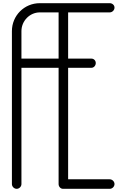

<svg xmlns="http://www.w3.org/2000/svg" viewBox="-20 -1189 760 1209"><path d="M231 -1169C133 -1169 55 -1091 55 -993V-30C55 -14 69 0 85 0C101 0 115 -14 115 -30V-762H349V-30C349 -14 361 0 377 0H671C687 0 701 -14 701 -30C701 -46 687 -60 671 -60H409V-762H555C571 -762 583 -776 583 -792C583 -808 571 -820 555 -820H409V-1111H671C687 -1111 701 -1125 701 -1141C701 -1157 687 -1169 671 -1169ZM231 -1111H349V-993V-820H115V-993C115 -1057 167 -1111 231 -1111Z"/></svg>

Font: bauhaus_2017
Style: _regular
Weight: 400
Version: Version 1.0